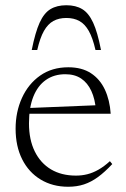

<svg xmlns="http://www.w3.org/2000/svg" viewBox="-20 -702 480 732"><path d="M240.5 -445.5Q292 -445.5 326.5 -423Q361 -400.5 379.8 -360.5Q398.5 -320.5 402 -268.5H83.5V-290L366 -301.5L346 -280.5Q342.5 -324.5 328.2 -355.2Q314 -386 289.5 -402.5Q265 -419 229 -419Q186 -419 155 -397.2Q124 -375.5 107.2 -333.8Q90.5 -292 90.5 -231.5Q90.5 -169.5 112.5 -124.8Q134.5 -80 174.5 -56.2Q214.5 -32.5 269.5 -32.5Q292.5 -32.5 313.2 -37.8Q334 -43 355.2 -55Q376.5 -67 399 -87.5L408 -76.5Q379.5 -46 353.5 -27Q327.5 -8 300.2 1Q273 10 240 10Q180.5 10 135 -17.5Q89.5 -45 64.5 -94.8Q39.5 -144.5 39.5 -211.5Q39.5 -275.5 63.8 -328.8Q88 -382 133 -413.8Q178 -445.5 240.5 -445.5ZM233 -633.5Q204.5 -633.5 183.5 -622Q162.5 -610.5 147.5 -584Q132.5 -557.5 122 -511.5H101Q114.5 -579 131.2 -615.8Q148 -652.5 172.5 -667.2Q197 -682 233 -682Q269 -682 293.5 -667.2Q318 -652.5 335 -615.8Q352 -579 365 -511.5H344Q333.5 -557.5 318.5 -584Q303.5 -610.5 282.5 -622Q261.5 -633.5 233 -633.5Z"/></svg>

Font: Newsreader 24pt Light
Style: Regular
Weight: 300
Designer: Hugues Gentile
Foundry: Production Type
Version: Version 1.003